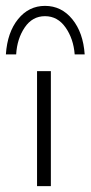

<svg xmlns="http://www.w3.org/2000/svg" viewBox="-37 -633 308 653"><path d="M89 -391H136V0H89ZM116 -613Q172 -613 209 -567.5Q246 -522 251 -448H217Q213 -501 186 -539.5Q159 -578 116 -578Q73 -578 47 -539.5Q21 -501 18 -448H-17Q-12 -523 24.5 -568Q61 -613 116 -613Z"/></svg>

Font: Synthetic Light
Style: Regular
Weight: 300
Designer: Santiago Orozco
Foundry: Typemade
Version: Version 2.000; ttfautohint (v1.8.4.7-5d5b)